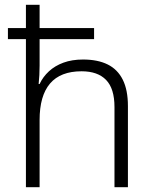

<svg xmlns="http://www.w3.org/2000/svg" viewBox="-20 -780 636 800"><path d="M145 -760V-663H372V-617H145V-507Q145 -486 144 -467.5Q143 -449 141 -430H145Q159 -460 184 -483Q209 -506 244.5 -519Q280 -532 326 -532Q387 -532 428.5 -511.5Q470 -491 491.5 -448Q513 -405 513 -338V0H457V-334Q457 -411 422 -447Q387 -483 320 -483Q232 -483 188.5 -432Q145 -381 145 -280V0H88V-617H13V-663H88V-760Z"/></svg>

Font: Noto Sans Cham Light
Style: Regular
Weight: 300
Version: Version 2.002